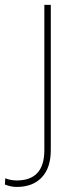

<svg xmlns="http://www.w3.org/2000/svg" viewBox="-59 -548 319 782"><path d="M121.6 -528.3H147.9V63Q147.9 135.3 111.3 174.3Q74.7 213.4 8.8 213.4Q-14.2 213.4 -39.1 203.6L-37.6 178.2Q-14.2 187 8.8 187Q121.6 187 121.6 64Z"/></svg>

Font: Mardoto Thin
Style: Regular
Weight: 250
Designer: Christian Robertson, Vahan Hovhannisyan
Foundry: Google
Version: Version 1.000